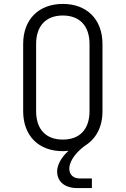

<svg xmlns="http://www.w3.org/2000/svg" viewBox="-20 -760 640 978"><path d="M373 198H448V149H386C353 149 333 129 333 99C333 71 352 34 393 -2L410 -16C468 -51 502 -111 502 -194V-536C502 -661 423 -740 300 -740C177 -740 98 -661 98 -536V-194C98 -68 177 10 300 10C308 10 321 9 329 8C292 41 271 81 271 113C271 165 310 198 373 198ZM300 -49C214 -49 164 -101 164 -194V-536C164 -628 214 -681 300 -681C386 -681 436 -628 436 -536V-194C436 -101 386 -49 300 -49Z"/></svg>

Font: JetBrains Mono ExtraLight
Style: Regular
Weight: 240
Monospace: yes
Designer: Philipp Nurullin, Konstantin Bulenkov
Foundry: JetBrains
Version: Version 2.305